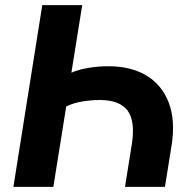

<svg xmlns="http://www.w3.org/2000/svg" viewBox="-20 -725 748 745"><path d="M32 0 144 -705H299L257 -443Q284 -455 322.5 -461.5Q361 -468 400 -468Q488 -468 548 -432Q608 -396 634.5 -327.5Q661 -259 646 -162L620 0H465L491 -162Q506 -255 475 -296Q444 -337 367 -337Q336 -337 301 -331.5Q266 -326 237 -312L187 0Z"/></svg>

Font: Nunito Sans 12pt ExtraBold
Style: Italic
Weight: 800
Italic angle: -9°
Designer: Vernon Adams
Foundry: Vernon Adams
Version: Version 3.101;gftools[0.9.27]